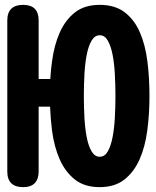

<svg xmlns="http://www.w3.org/2000/svg" viewBox="-20 -760 640 790"><path d="M139 -676V-435H187Q189 -472 194 -507Q203 -575 226 -626.5Q249 -678 288.5 -709Q328 -740 390 -740Q453 -740 493 -709.5Q533 -679 555.5 -627Q578 -575 586.5 -507.5Q595 -440 595 -365Q595 -291 586 -223Q577 -155 554 -103.5Q531 -52 491.5 -21Q452 10 390 10Q328 10 288.5 -21Q249 -52 226 -103.5Q203 -155 194 -223Q188 -271 186 -321H139V-55Q139 -23 123 -6.5Q107 10 75 10Q43 10 26.5 -6Q10 -22 10 -54V-676Q10 -708 26.5 -724Q43 -740 75 -740Q107 -740 123 -724Q139 -708 139 -676ZM390 -115Q411 -115 423.5 -137Q436 -159 443 -194.5Q450 -230 452.5 -274.5Q455 -319 455 -365Q455 -411 452.5 -456Q450 -501 443 -536Q436 -571 423.5 -593Q411 -615 390.5 -615Q370 -615 357 -593Q344 -571 337 -535.5Q330 -500 327.5 -455.5Q325 -411 325 -365Q325 -319 327.5 -274.5Q330 -230 337 -194.5Q344 -159 357 -137Q370 -115 390 -115Z"/></svg>

Font: Maple Mono NL ExtraBold
Style: Regular
Weight: 800
Monospace: yes
Designer: subframe7536
Version: Version 7.000